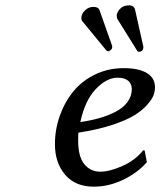

<svg xmlns="http://www.w3.org/2000/svg" viewBox="-20 -697 607 727"><path d="M356.9 -658.2 404.8 -522.9V-519Q404.8 -511.7 398.9 -507.3Q393.1 -502.9 389.2 -502.9Q385.7 -502.9 382.8 -505.9L293 -615.2Q288.1 -619.1 288.1 -628.9Q288.1 -644.5 301.8 -657.7Q315.4 -670.9 334 -670.9Q352.5 -670.9 356.9 -658.2ZM469.2 -676.8Q477.5 -676.8 483.6 -672.4Q489.7 -668 491.2 -661.1L522.9 -520Q522.9 -501 505.9 -501Q501.5 -501 500 -503.9L425.8 -623Q421.9 -628.4 421.9 -637.2Q421.9 -649.9 434.3 -663.3Q446.8 -676.8 469.2 -676.8ZM276.9 -194.8Q275.9 -188 275.9 -166Q275.9 -103.5 299.3 -75.2Q322.8 -46.9 359.9 -46.9Q395 -46.9 444.1 -68.8Q493.2 -90.8 522 -127.9L527.8 -127L536.1 -83Q502 -43.5 447.3 -16.8Q392.6 9.8 335 9.8Q265.1 9.8 226.6 -35.4Q188 -80.6 188 -150.9Q188 -206.5 206.3 -258.3Q224.6 -310.1 257.3 -350.3Q290 -390.6 339.8 -414.8Q389.6 -439 448.2 -439Q505.4 -439 536.1 -420.4Q566.9 -401.9 566.9 -366.2Q566.9 -352.1 561.5 -336.9Q556.2 -321.8 537.4 -300.3Q518.6 -278.8 488.5 -260.3Q458.5 -241.7 403.6 -223.6Q348.6 -205.6 276.9 -194.8ZM479 -359.9Q479 -379.4 465.6 -391.1Q452.1 -402.8 424.8 -402.8Q384.3 -402.8 343.3 -360.4Q302.2 -317.9 284.2 -234.9Q322.3 -240.2 355.2 -249.5Q388.2 -258.8 417 -273.4Q445.8 -288.1 462.4 -310.3Q479 -332.5 479 -359.9Z"/></svg>

Font: Linear Smooth
Style: Italic
Weight: 400
Designer: Philipp H. Poll, Flanker
Foundry: Philipp H. Poll, reworked by Flanker
Version: Version 1.061 | FøM Fix